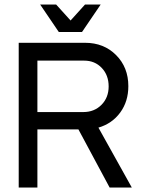

<svg xmlns="http://www.w3.org/2000/svg" viewBox="-20 -842 644 862"><path d="M64 0V-649.9H361.8Q446.3 -649.9 501.2 -594.7Q556.2 -539.6 556.2 -455.1Q556.2 -386.7 519.8 -336.9Q483.4 -287.1 421.9 -269L571.8 0H472.2L332 -261.2H147.9V0ZM244.1 -698.2 160.2 -821.8H231.9L296.9 -750L361.8 -821.8H432.1L348.1 -698.2ZM147.9 -338.9H354Q403.3 -338.9 435.5 -371.3Q467.8 -403.8 467.8 -454.1Q467.8 -504.4 436.8 -537.1Q405.8 -569.8 357.9 -569.8H147.9Z"/></svg>

Font: Apfel Grotezk
Style: Regular
Weight: 400
Designer: Luigi Gorlero
Foundry: © 2023, Luigi Gorlero & Collletttivo
Version: Version 2.000;Glyphs 3.2 (3217)